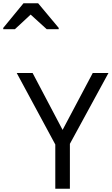

<svg xmlns="http://www.w3.org/2000/svg" viewBox="-103 -1164 689 1184"><path d="M283 -363 469 -714H566L328 -277V0H238V-273L0 -714H98ZM-83 -984V-992L42 -1144H132L259 -992V-984H185L86 -1074L-11 -984Z"/></svg>

Font: Noto Sans Tifinagh Hawad
Style: Regular
Weight: 400
Designer: JamraPatel
Foundry: JamraPatel LLC
Version: Version 2.006; ttfautohint (v1.8.4.7-5d5b)